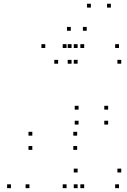

<svg xmlns="http://www.w3.org/2000/svg" viewBox="-20 -970 660 1000"><path d="M418.5 -720V-740H398.5V-720ZM326.7 -720V-740H306.7V-720ZM326.7 10V-10H306.7V10ZM418.5 10V-10H398.5V10ZM352.7 -720V-740H332.7V-720ZM215.7 -720V-740H195.7V-720ZM37 10V-10H17V10ZM133.3 10V-10H113.3V10ZM282.8 -638.2V-658.2H262.8V-638.2ZM352.7 -638.2V-658.2H332.7V-638.2ZM381.8 -189.5V-209.5H361.8V-189.5ZM381.8 -263.5V-283.5H361.8V-263.5ZM148.3 -263.5V-283.5H128.3V-263.5ZM148.3 -189.5V-209.5H128.3V-189.5ZM384.2 -71.7V-91.7H364.2V-71.7ZM384.2 10V-10H364.2V10ZM599.8 10V-10H579.8V10ZM611.5 -71.7V-91.7H591.5V-71.7ZM389.2 -399V-419H369.2V-399ZM389.2 -321.2V-341.2H369.2V-321.2ZM543.2 -321.2V-341.2H523.2V-321.2ZM543.2 -399V-419H523.2V-399ZM599.8 -720V-740H579.8V-720ZM384.2 -720V-740H364.2V-720ZM384.2 -638.3V-658.3H364.2V-638.3ZM611.5 -638.3V-658.3H591.5V-638.3ZM453.3 -930.5V-950.5H433.3V-930.5ZM557.5 -930.5V-950.5H537.5V-930.5ZM431.7 -809.8V-829.8H411.7V-809.8ZM348.8 -809.8V-829.8H328.8V-809.8Z"/></svg>

Font: Monaspace Argon Dots Var
Style: Regular
Weight: 400
Designer: Riley Cran and the Lettermatic Team
Version: Version 1.100 (Monaspace Argon Dots)